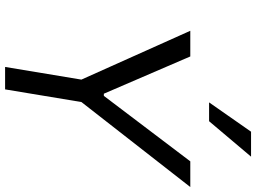

<svg xmlns="http://www.w3.org/2000/svg" viewBox="-146 -860 1006 754"><g transform="rotate(90 357.0 -483.0)"><path d="M100.9 -727.3H201.7L348 -387.8H356.5L613.6 -727.3H714.5L380.7 -299.7L331 0H242.9L292.6 -299.7ZM382.1 -801.1 497.2 -965.9H595.2L456 -801.1Z"/></g></svg>

Font: Inter UI
Style: Italic
Weight: 400
Italic angle: -9.39999°
Designer: Rasmus Andersson
Foundry: rsms
Version: 3.2;8d6f07862